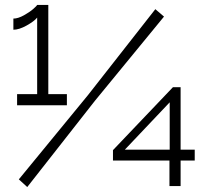

<svg xmlns="http://www.w3.org/2000/svg" viewBox="-20 -751 836 775"><path d="M250 -371V-326H49V-371H130V-680Q118 -665 87.5 -648Q57 -631 34 -631V-676Q53 -676 77 -689.5Q101 -703 115 -715.5Q129 -728 130 -731H175V-371ZM56 -27 335 -367 607 -714 642 -684 363 -344 90 4ZM664 0V-103H436V-145L678 -399H709V-147H766V-103H709V0ZM484 -147H665V-338Z"/></svg>

Font: Raleway-v4020
Style: Regular
Weight: 400
Designer: Matt McInerney, Pablo Impallari, Rodrigo Fuenzalida
Foundry: Matt McInerney, Pablo Impallari, Rodrigo Fuenzalida
Version: Version 4.020;PS 004.020;hotconv 1.0.88;makeotf.lib2.5.64775